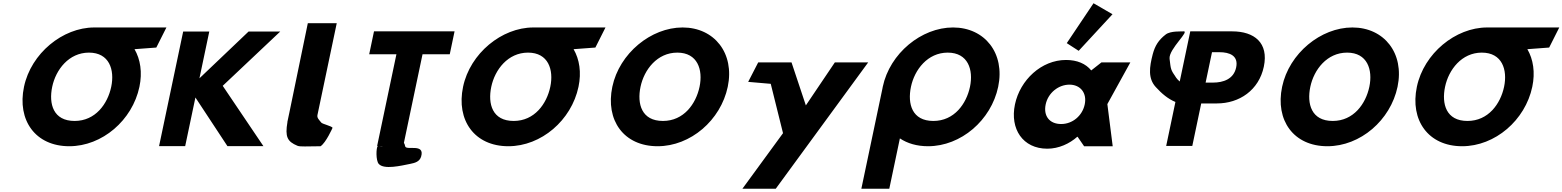

<svg xmlns="http://www.w3.org/2000/svg" viewBox="-20 -895 9562 1175"><path d="M299.5 -363.9C321.4 -468.4 401.1 -572.8 524.1 -573L524.1 -573L524.4 -573H524.5C648.6 -573 682.7 -468.5 660.7 -363.9C638.8 -259.4 564.1 -154.8 436.6 -154.8C305.7 -154.8 277.5 -259.4 299.5 -363.9ZM556.5 -727 556.4 -726.9C363.6 -726.6 170 -568.6 126.9 -363.9C83.9 -159.1 196.6 -0.1 404 -0.1C605.5 -0.1 790.2 -159.1 833.3 -363.9C851.9 -452.3 839.2 -531.9 803.2 -594L936.6 -604L998.5 -727Z M1591.9 -0.9 1343 -369.8 1695.1 -702.1H1501.3L1200.5 -415.7L1260.8 -702.1H1101L953.5 -0.9H1113.3L1175.9 -298.4L1371.7 -0.9Z M1863.8 -753H2040.8L1922.7 -191C1919.1 -173 1932.7 -161.8 1945.9 -145C1953.1 -135.7 2009.4 -124 2015.3 -113C2015.3 -113 1974.8 -21.3 1941.6 0C1857.5 0 1817.6 4.3 1800.1 -3C1738 -28.9 1723.6 -57.6 1739.1 -148L1738.6 -148L1742.5 -166.5C1744.5 -176.7 1746.8 -187.5 1749.3 -199L1749.6 -200Z M2239.4 -562.9H2406L2288 -1.9L2291.9 -1.8C2281.6 9.2 2279.4 87 2297.8 108C2329.9 144.6 2434.5 119 2489.8 108C2521.1 102 2548.2 93.7 2557.3 63C2581.9 -21 2464.6 28.7 2459.5 0C2457.8 -9.2 2455.2 -16 2451.8 -20.9L2565.8 -562.9H2732.4L2761.8 -703.1H2268.8ZM2327.1 -1.1C2318.5 -0.1 2309.8 -0.1 2301.3 -1.6Z M2986.5 -363.9C3008.4 -468.4 3088.1 -572.8 3211.1 -573L3211.1 -573L3211.4 -573H3211.5C3335.6 -573 3369.7 -468.5 3347.7 -363.9C3325.8 -259.4 3251.1 -154.8 3123.6 -154.8C2992.7 -154.8 2964.5 -259.4 2986.5 -363.9ZM3243.5 -727 3243.4 -726.9C3050.6 -726.6 2857 -568.6 2813.9 -363.9C2770.9 -159.1 2883.6 -0.1 3091 -0.1C3292.5 -0.1 3477.2 -159.1 3520.3 -363.9C3538.9 -452.3 3526.2 -531.9 3490.2 -594L3623.6 -604L3685.5 -727Z M3727.3 -363.9C3684.3 -159.1 3797.1 -0.1 4004.5 -0.1C4205.9 -0.1 4390.6 -159.1 4433.7 -363.9C4476.8 -568.8 4351.9 -726.9 4157.3 -726.9C3964.3 -726.9 3770.4 -568.8 3727.3 -363.9ZM3899.9 -363.9C3921.9 -468.5 4001.7 -573 4124.9 -573C4249 -573 4283.1 -468.5 4261.1 -363.9C4239.2 -259.4 4164.5 -154.8 4037 -154.8C3906.1 -154.8 3877.9 -259.4 3899.9 -363.9Z M5089 -513 4911.7 -250 4824 -513H4620L4558.7 -394L4696.8 -382L4771.9 -80L4523.4 260H4727.4L5293 -513Z M5554.9 -363.9C5576.9 -468.5 5656.7 -573 5779.9 -573C5904 -573 5938.1 -468.5 5916.1 -363.9C5894.2 -259.4 5819.5 -154.8 5692 -154.8C5561.1 -154.8 5532.9 -259.4 5554.9 -363.9ZM5382.3 -363.9C5381.5 -359.8 5380.7 -355.7 5380 -351.7L5251.3 260H5422.3L5487.1 -48.1C5532.8 -17.5 5590.9 -0.1 5659.5 -0.1C5860.9 -0.1 6045.6 -159.1 6088.7 -363.9C6131.8 -568.8 6006.9 -726.9 5812.3 -726.9C5619.3 -726.9 5425.4 -568.8 5382.3 -363.9Z M6508.4 -631 6581.3 -584 6788.3 -807.9 6672.1 -875.1ZM6379.3 -256C6394.3 -327 6457.8 -377 6524.8 -377C6590.8 -377 6633.3 -327 6618.3 -256C6603.6 -186 6543.1 -136 6474.1 -136C6402.1 -136 6364.6 -186 6379.3 -256ZM6191.3 -256C6159.8 -106 6239.3 15 6389.3 15C6459.3 15 6525.9 -16 6572.7 -58H6574.7L6614.5 0H6789.5L6756.8 -258L6897.4 -513H6720.4L6658.1 -464C6624.7 -505 6572.5 -528 6503.5 -528C6353.5 -528 6222.9 -406 6191.3 -256Z M7137.6 -535C7130.2 -595 7270.6 -711.5 7219 -703C7211.7 -701.8 7143.8 -707 7114 -684C7069.8 -650 7048.5 -615 7034.7 -564C7013.9 -484 7004.4 -415 7053.3 -362C7090.3 -321.4 7128.6 -289.4 7173.3 -271L7116.8 -1.9H7276.6L7331.2 -262H7427.3C7564.1 -262 7684 -342.7 7714.4 -487.2C7744.9 -632.6 7656.9 -703.1 7520.1 -703.1H7264.2L7199.7 -396.2C7190.7 -404.1 7183.2 -411.7 7178.2 -419C7143 -470 7145.6 -469.9 7137.6 -535ZM7358.1 -389.5 7397.2 -575.6H7442.2C7505.1 -575.6 7560.2 -554.4 7545 -482.1C7530 -410.7 7466 -389.5 7403.1 -389.5Z M7826.3 -363.9C7783.3 -159.1 7896.1 -0.1 8103.5 -0.1C8304.9 -0.1 8489.6 -159.1 8532.7 -363.9C8575.8 -568.8 8450.9 -726.9 8256.3 -726.9C8063.3 -726.9 7869.4 -568.8 7826.3 -363.9ZM7998.9 -363.9C8020.9 -468.5 8100.7 -573 8223.9 -573C8348 -573 8382.1 -468.5 8360.1 -363.9C8338.2 -259.4 8263.5 -154.8 8136 -154.8C8005.1 -154.8 7976.9 -259.4 7998.9 -363.9Z M8823.5 -363.9C8845.4 -468.4 8925.1 -572.8 9048.1 -573L9048.1 -573L9048.4 -573H9048.5C9172.6 -573 9206.7 -468.5 9184.7 -363.9C9162.8 -259.4 9088.1 -154.8 8960.6 -154.8C8829.7 -154.8 8801.5 -259.4 8823.5 -363.9ZM9080.5 -727 9080.4 -726.9C8887.6 -726.6 8694 -568.6 8650.9 -363.9C8607.9 -159.1 8720.6 -0.1 8928 -0.1C9129.5 -0.1 9314.2 -159.1 9357.3 -363.9C9375.9 -452.3 9363.2 -531.9 9327.2 -594L9460.6 -604L9522.5 -727Z"/></svg>

Font: Hussar
Style: BdOblTwo
Weight: 700
Foundry: Cannot Into Space Fonts
Version: Version 2.00